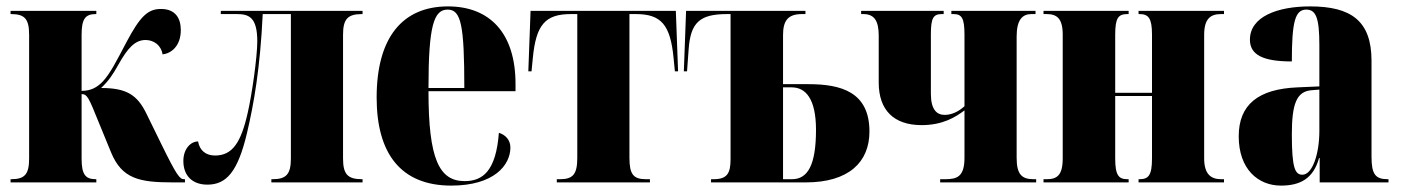

<svg xmlns="http://www.w3.org/2000/svg" viewBox="-20 -570 4380 600"><path d="M13 0H281V-10H279C246 -10 235 -26 235 -75V-276C253 -276 258 -263 288 -189L327 -94C361 -11 416 0 520 0H558V-10H555C542 -10 533 -20 484 -120L438 -214C409 -274 375 -295 296 -295C320 -318 332 -336 350 -368C379 -420 402 -445 435 -445C461 -445 484 -428 488 -400C515 -403 545 -426 545 -476C545 -512 529 -542 483 -542C442 -542 418 -519 375 -438C345 -381 324 -339 300 -314C283 -297 264 -286 235 -286V-461C235 -510 246 -526 279 -526H281V-536H13V-526H15C58 -526 71 -510 71 -461V-75C71 -26 58 -10 15 -10H13Z M628 7C687 7 723 -32 752 -155C773 -244 793 -356 801 -526H889V-75C889 -26 875 -10 832 -10H828V0H1113V-10H1111C1066 -10 1052 -26 1052 -75V-461C1052 -510 1066 -526 1111 -526H1113V-536H670V-526H720C757 -526 784 -517 784 -441C784 -391 767 -273 754 -217C733 -124 706 -84 652 -84C624 -84 604 -99 599 -128C576 -128 553 -105 553 -67C553 -21 581 7 628 7Z M1390 10C1524 10 1575 -54 1575 -109C1575 -133 1559 -149 1539 -155C1530 -36 1489 -4 1432 -4C1352 -4 1319 -74 1319 -285H1591V-308C1591 -466 1511 -550 1380 -550C1238 -550 1157 -453 1157 -265C1157 -91 1232 10 1390 10ZM1431 -295H1319C1319 -491 1336 -540 1379 -540C1421 -540 1431 -491 1431 -295Z M1720 0H2011V-10H1998C1959 -10 1947 -26 1947 -77V-526H1967C2046 -526 2075 -493 2085 -388L2089 -347H2099L2092 -536H1638L1631 -347H1641L1645 -388C1655 -493 1684 -526 1764 -526H1784V-77C1784 -26 1771 -10 1730 -10H1720Z M2202 0H2498C2632 0 2697 -63 2697 -159C2697 -283 2608 -307 2506 -307H2427V-460C2427 -504 2441 -526 2486 -526H2497V-536H2124L2117 -347H2127L2132 -416C2138 -500 2167 -526 2252 -526H2263V-73C2263 -29 2253 -10 2210 -10H2202ZM2455 -10H2427V-297H2454C2498 -297 2530 -261 2530 -164C2530 -54 2504 -10 2455 -10Z M2918 0H3218V-10H3210C3173 -10 3157 -25 3157 -77V-456C3157 -508 3175 -526 3203 -526H3216V-536H2953V-526H2960C2985 -526 2994 -514 2994 -462V-238C2974 -220 2953 -211 2932 -211C2907 -211 2889 -228 2889 -277V-464C2889 -514 2897 -526 2923 -526H2929V-536H2671V-526H2678C2713 -526 2726 -504 2726 -458V-312C2726 -226 2773 -179 2860 -179C2926 -179 2966 -204 2994 -225V-77C2994 -18 2971 -10 2934 -10H2918Z M3241 0H3507V-10H3503C3476 -10 3465 -22 3465 -75V-270H3580V-75C3580 -22 3569 -10 3541 -10H3538V0H3805V-10H3796C3764 -10 3743 -26 3743 -75V-461C3743 -513 3764 -526 3796 -526H3805V-536H3538V-526H3541C3569 -526 3580 -513 3580 -462V-280H3465V-461C3465 -513 3474 -526 3503 -526H3507V-536H3241V-526H3251C3282 -526 3301 -513 3301 -462V-75C3301 -22 3283 -10 3251 -10H3241Z M3983 10C4042 10 4084 -11 4102 -76H4104V0H4319V-10H4316C4278 -10 4266 -26 4266 -80V-380C4266 -505 4202 -550 4074 -550C3972 -550 3886 -518 3886 -446C3886 -398 3928 -378 4017 -378C4017 -501 4027 -540 4062 -540C4093 -540 4103 -513 4103 -428V-300L4035 -297C3912 -292 3851 -243 3851 -144C3851 -42 3911 10 3983 10ZM4050 -24C4027 -24 4017 -45 4017 -150C4017 -246 4032 -284 4078 -288L4103 -290V-161C4103 -88 4081 -24 4050 -24Z"/></svg>

Font: Noto Serif Display ExtraCondensed Black
Style: Regular
Weight: 900
Width: 2
Designer: Monotype Design Team
Foundry: Monotype Imaging Inc.
Version: Version 2.009